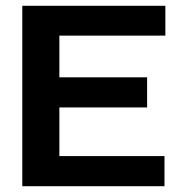

<svg xmlns="http://www.w3.org/2000/svg" viewBox="-20 -643 640 663"><path d="M57 0V-623H551V-520H185V-376H488V-272H185V-104H548V0Z"/></svg>

Font: Inconsolata Expanded ExtraBold
Style: Regular
Weight: 800
Width: 7
Monospace: yes
Designer: Raph Levien, Cyreal, Brenton Simpson
Foundry: Raph Levien, Cyreal, Google
Version: Version 3.001; ttfautohint (v1.8.2.53-6de2)